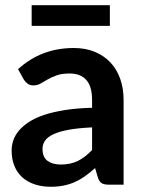

<svg xmlns="http://www.w3.org/2000/svg" viewBox="-20 -706 548 734"><path d="M332 -219Q278.5 -216.5 242 -209.8Q205.5 -203 183.5 -192.5Q161.5 -182 152 -168Q142.5 -154 142.5 -137.5Q142.5 -105 161.8 -91Q181 -77 212 -77Q250 -77 277.8 -90.8Q305.5 -104.5 332 -132.5ZM49 -441.5Q137.5 -522.5 262 -522.5Q307 -522.5 342.5 -507.8Q378 -493 402.5 -466.8Q427 -440.5 439.8 -404Q452.5 -367.5 452.5 -324V0H396.5Q379 0 369.5 -5.2Q360 -10.5 354.5 -26.5L343.5 -63.5Q324 -46 305.5 -32.8Q287 -19.5 267 -10.5Q247 -1.5 224.2 3.2Q201.5 8 174 8Q141.5 8 114 -0.8Q86.5 -9.5 66.5 -27Q46.5 -44.5 35.5 -70.5Q24.5 -96.5 24.5 -131Q24.5 -150.5 31 -169.8Q37.5 -189 52.2 -206.5Q67 -224 90.5 -239.5Q114 -255 148.2 -266.5Q182.5 -278 228 -285.2Q273.5 -292.5 332 -294V-324Q332 -375.5 310 -400.2Q288 -425 246.5 -425Q216.5 -425 196.8 -418Q177 -411 162 -402.2Q147 -393.5 134.8 -386.5Q122.5 -379.5 107.5 -379.5Q94.5 -379.5 85.5 -386.2Q76.5 -393 71 -402ZM101 -686H400V-607H101Z"/></svg>

Font: Lato 2
Style: Bold
Weight: 700
Designer: Lukasz Dziedzic with Adam Twardoch and Botio Nikoltchev
Foundry: tyPoland Lukasz Dziedzic
Version: Version 2.015; 2015-08-06; http://www.latofonts.com/